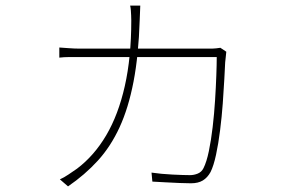

<svg xmlns="http://www.w3.org/2000/svg" viewBox="-20 -617 1040 683"><path d="M479 -597Q478 -582 478 -572Q478 -562 477 -547Q473 -420 455 -326.5Q437 -233 405.5 -164.5Q374 -96 328 -45.5Q282 5 222 46L193 21Q207 15 224 3.5Q241 -8 254 -17Q315 -63 358 -136Q401 -209 424 -311Q447 -413 447 -544Q447 -554 446.5 -562.5Q446 -571 445.5 -579.5Q445 -588 443 -597ZM785 -433Q784 -423 783 -413.5Q782 -404 781 -395Q780 -375 778 -336Q776 -297 772.5 -249.5Q769 -202 763 -154Q757 -106 748.5 -66.5Q740 -27 729 -5Q718 15 701.5 25Q685 35 659 35Q644 35 619 34Q594 33 567.5 31.5Q541 30 522 29L519 -3Q553 2 593.5 4Q634 6 656 6Q670 6 683.5 0.5Q697 -5 704 -19Q715 -41 723 -79.5Q731 -118 736.5 -165Q742 -212 745 -259.5Q748 -307 749.5 -348Q751 -389 751 -414H269Q242 -414 225 -414Q208 -414 191 -412V-448Q208 -447 226.5 -445.5Q245 -444 268 -444H723Q740 -444 748.5 -445Q757 -446 764 -447Z"/></svg>

Font: Noto Sans SC Thin Thin
Style: Regular
Weight: 250
Version: Version 2.004-H2;hotconv 1.0.118;makeotfexe 2.5.65603